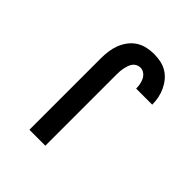

<svg xmlns="http://www.w3.org/2000/svg" viewBox="-203 -875 1006 1006"><g transform="rotate(45 300.0 -371.5)"><path d="M178 0V-530Q178 -556 181.5 -582.5Q185 -609 194.5 -634Q204 -659 220 -680.5Q236 -702 258 -716.5Q280 -731 306.5 -737Q333 -743 359 -743Q384 -743 409 -738Q434 -733 455.5 -720Q477 -707 493 -687.5Q509 -668 519.5 -645.5Q530 -623 535 -598Q540 -573 540 -548Q540 -548 540 -548Q540 -548 540 -548H421Q421 -548 421 -548Q421 -548 421 -548Q421 -564 418 -579.5Q415 -595 408 -609Q401 -623 388 -632.5Q375 -642 359 -642Q347 -642 336 -636.5Q325 -631 318 -621.5Q311 -612 307 -600.5Q303 -589 300.5 -577.5Q298 -566 297 -554Q296 -542 296 -530V0Z"/></g></svg>

Font: Zed Sans Extended
Style: Bold
Weight: 700
Width: 7
Designer: Belleve Invis
Foundry: Belleve Invis
Version: Version 1.0.0; ttfautohint (v1.8.4)